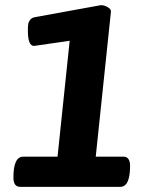

<svg xmlns="http://www.w3.org/2000/svg" viewBox="-20 -724 575 744"><path d="M371 -704Q384 -704 397 -696.5Q410 -689 410 -680L351 -117H458Q484 -117 484 -81Q484 0 446 0H58Q32 0 32 -36Q32 -117 70 -117H203L250 -566L112 -546Q88 -546 88 -605Q88 -623 89.5 -631.5Q91 -640 97.5 -648Q104 -656 118 -658Z"/></svg>

Font: Asap
Style: Bold Italic
Weight: 700
Italic angle: -6°
Designer: Pablo Cosgaya
Foundry: Pablo Cosgaya
Version: Version 1.007;PS 001.007;hotconv 1.0.70;makeotf.lib2.5.58329